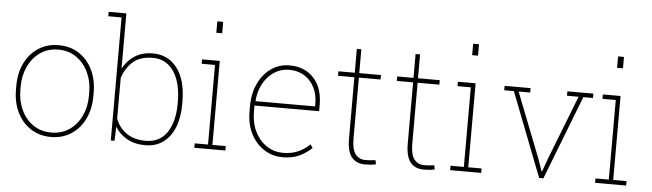

<svg xmlns="http://www.w3.org/2000/svg" viewBox="-48 -947 3884 1143"><g transform="rotate(5 1894.0 -376.0)"><path d="M282.7 10.3Q213.9 10.3 161.6 -23.4Q109.4 -57.1 80.1 -116.7Q50.8 -176.3 50.8 -253.9V-274.4Q50.8 -352.5 80.1 -411.6Q109.4 -471.2 161.4 -504.6Q213.4 -538.1 281.7 -538.1Q351.1 -538.1 402.8 -504.4Q455.1 -470.7 484.1 -411.4Q513.2 -352.1 513.2 -274.4V-253.9Q513.2 -176.3 483.9 -116.7Q454.6 -57.1 402.6 -23.4Q350.6 10.3 282.7 10.3ZM282.7 -16.1Q344.7 -16.1 390.6 -48.3Q436.5 -80.1 461.7 -134Q486.8 -188 486.8 -253.9V-274.4Q486.8 -339.8 461.4 -393.6Q436 -447.3 389.9 -479.5Q343.8 -511.7 281.7 -511.7Q220.2 -511.7 173.8 -479.5Q127.9 -447.3 102.5 -393.3Q77.1 -339.4 77.1 -274.4V-253.9Q77.1 -186.5 102.5 -133.8Q127.4 -79.6 173.6 -47.9Q219.7 -16.1 282.7 -16.1Z M846.2 10.3Q783.2 10.3 737.1 -15.4Q690.9 -41 665 -84.5L661.6 0H639.6V-735.4H560.1V-761.7H666V-432.1Q692.4 -481.4 737.3 -509.8Q782.2 -538.1 845.2 -538.1Q907.2 -538.1 952.1 -504.9Q1044.4 -435.1 1044.4 -264.6V-254.4Q1044.4 -173.3 1021 -113.8Q997.1 -54.7 952.6 -22.2Q908.2 10.3 846.2 10.3ZM846.7 -16.1Q930.2 -16.1 973.6 -80.6Q1017.1 -145 1017.1 -254.4V-264.6Q1017.1 -338.4 997.6 -393.6Q978 -449.2 939.7 -480.5Q901.4 -511.7 845.7 -511.7Q768.6 -511.7 726.3 -472.4Q684.1 -433.1 666 -376V-133.8Q685.1 -80.1 730.7 -48.1Q776.4 -16.1 846.7 -16.1Z M1244.6 -761.7V-693.4H1209.5V-761.7ZM1324.2 -26.4V0H1138.7V-26.4H1218.3V-502H1138.7V-528.3H1244.6V-26.4Z M1668 10.3Q1604 10.3 1554.7 -22.5Q1504.9 -54.7 1476.1 -112.1Q1447.3 -169.4 1447.3 -244.1V-275.4Q1447.3 -351.6 1475.1 -410.6Q1502.9 -470.2 1551.5 -504.2Q1600.1 -538.1 1661.6 -538.1Q1721.7 -538.1 1766.1 -511.7Q1811 -484.9 1835.4 -436.5Q1859.9 -388.2 1859.9 -322.3V-281.7H1473.6V-244.1Q1473.6 -178.7 1498.5 -127.4Q1523.4 -75.7 1567.4 -45.9Q1611.3 -16.1 1668 -16.1Q1718.3 -16.1 1757.1 -33.4Q1795.9 -50.8 1826.2 -80.6L1840.3 -60.1Q1807.6 -28.8 1766.1 -9.3Q1724.6 10.3 1668 10.3ZM1477.5 -311 1479 -308.1H1833.5V-324.2Q1833.5 -378.4 1812.5 -420.4Q1791.5 -462.9 1752.7 -487.3Q1713.9 -511.7 1661.6 -511.7Q1612.3 -511.7 1571.8 -485.4Q1531.7 -459 1506.8 -413.6Q1481.9 -368.2 1477.5 -311Z M2159.7 10.3Q2106.4 10.3 2078.9 -24.4Q2051.3 -59.1 2051.3 -136.2V-501.5H1953.6V-528.3H2051.3V-670.9H2078.1V-528.3H2208V-501.5H2078.1V-136.2Q2078.1 -71.3 2100.1 -43.7Q2122.1 -16.1 2158.2 -16.1Q2173.8 -16.1 2186 -17.1Q2198.2 -18.1 2219.7 -20.5L2224.6 3.4Q2210 7.3 2194.6 8.8Q2179.2 10.3 2159.7 10.3Z M2510.7 10.3Q2457.5 10.3 2429.9 -24.4Q2402.3 -59.1 2402.3 -136.2V-501.5H2304.7V-528.3H2402.3V-670.9H2429.2V-528.3H2559.1V-501.5H2429.2V-136.2Q2429.2 -71.3 2451.2 -43.7Q2473.1 -16.1 2509.3 -16.1Q2524.9 -16.1 2537.1 -17.1Q2549.3 -18.1 2570.8 -20.5L2575.7 3.4Q2561 7.3 2545.7 8.8Q2530.3 10.3 2510.7 10.3Z M2773.4 -761.7V-693.4H2738.3V-761.7ZM2853 -26.4V0H2667.5V-26.4H2747.1V-502H2667.5V-528.3H2773.4V-26.4Z M3419.4 -502 3224.6 0H3199.2L3004.4 -502H2946.8V-528.3H3102.1V-502H3032.7L3185.5 -111.8L3210.4 -40.5H3213.4L3238.8 -111.8L3391.1 -502H3321.8V-528.3H3477.1V-502Z M3639.6 -761.7V-693.4H3604.5V-761.7ZM3719.2 -26.4V0H3533.7V-26.4H3613.3V-502H3533.7V-528.3H3639.6V-26.4Z"/></g></svg>

Font: Hanuman Thin
Style: Regular
Weight: 100
Designer: Danh Hong
Version: Version 8.002; ttfautohint (v1.8.3)